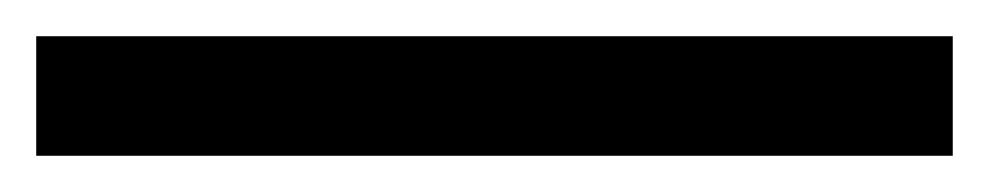

<svg xmlns="http://www.w3.org/2000/svg" viewBox="-23 -846 546 106"><path d="M503 -760H-3V-826H503Z"/></svg>

Font: Noto Sans Georgian
Style: Regular
Weight: 400
Designer: Monotype Design Team, Akaki Razmadze
Foundry: Google LLC
Version: Version 2.002